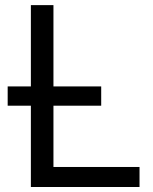

<svg xmlns="http://www.w3.org/2000/svg" viewBox="-20 -748 613 768"><path d="M103.5 0V-727.5H193.8V-80.1H538.1V0ZM10.7 -325.2V-402.3H384.8V-325.2Z"/></svg>

Font: Inter 24pt
Style: Regular
Weight: 400
Designer: Rasmus Andersson
Foundry: rsms
Version: Version 4.001;git-66647c0bb